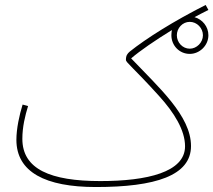

<svg xmlns="http://www.w3.org/2000/svg" viewBox="-20 -732 859 773"><path d="M366 21C606 21 749 -25 749 -144C749 -266 619 -380 508 -497C544 -528 604 -569 672 -611C671 -604 670 -598 670 -590C670 -549 702 -515 744 -515C784 -515 819 -549 819 -590C819 -625 795 -654 763 -663C781 -673 800 -682 819 -692L808 -712C681 -648 568 -577 502 -524C493 -516 487 -509 487 -491C487 -480 515 -462 620 -346C681 -279 725 -208 725 -143C725 -39 573 -3 384 -3C183 -3 70 -51 70 -173C70 -221 81 -266 93 -305L71 -311C58 -269 46 -214 46 -169C46 -39 163 21 366 21ZM744 -536C715 -536 692 -561 692 -590C692 -619 715 -644 744 -644C773 -644 797 -619 797 -590C797 -561 772 -536 744 -536Z"/></svg>

Font: Noto Sans Arabic SemCond Thin
Style: Regular
Weight: 100
Width: 4
Designer: Monotype Design Team, Nadine Chahine, Nizar Qandah and Khaled Hosny
Foundry: Monotype Imaging Inc.
Version: Version 2.012